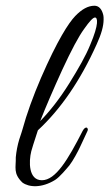

<svg xmlns="http://www.w3.org/2000/svg" viewBox="-20 -647 381 669"><path d="M126 -19C79 -19 80 -84 89 -120C97 -149 111 -188 112 -193C191 -266 260 -366 317 -493C333 -528 341 -556 341 -579C341 -585 341 -590 340 -594C335 -616 324 -627 309 -627C287 -627 265 -615 242 -591C219 -567 180 -507 123 -376C95 -311 73 -250 58 -195C57 -192 54 -181 47 -161C41 -141 37 -120 35 -99C36 -64 25 -43 58 -11C81 6 125 9 172 -20C189 -31 211 -58 222 -71C234 -86 253 -122 258 -133L272 -163L285 -191C287 -196 286 -199 283 -202C278 -204 273 -200 268 -191C217 -91 174 -19 126 -19ZM311 -586C320 -586 326 -565 294 -490C279 -453 254 -409 221 -356C188 -303 154 -260 120 -225C140 -276 166 -336 197 -404C229 -473 254 -520 273 -546C292 -573 304 -586 311 -586Z"/></svg>

Font: VL Great Vibes
Style: Regular
Weight: 400
Designer: Robert E. Leuschke
Foundry: Robert E. Leuschke
Version: Version 1.001